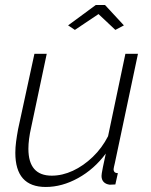

<svg xmlns="http://www.w3.org/2000/svg" viewBox="-20 -734 602 764"><path d="M162 10Q41 10 41 -126Q41 -147 44 -170Q47 -193 52 -220L117 -520H166L104 -227Q93 -179 93 -142Q93 -35 186 -35Q228 -35 270 -54.5Q312 -74 349 -109.5Q386 -145 410 -192L479 -520H529L437 -85Q435 -77 433.5 -70Q432 -63 432 -61Q432 -45 449 -45L439 0Q432 0 426.5 0.5Q421 1 417 1Q401 -1 392.5 -10Q384 -19 384 -34Q384 -38 385 -44.5Q386 -51 389.5 -69Q393 -87 401 -123Q355 -61 291 -25.5Q227 10 162 10ZM251 -633 361 -714H398L473 -633L439 -615L372 -678L278 -615Z"/></svg>

Font: Raleway Thin Light
Style: Italic
Weight: 300
Italic angle: -12°
Version: Version 4.026